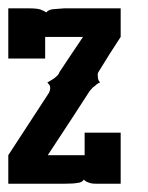

<svg xmlns="http://www.w3.org/2000/svg" viewBox="-20 -443 356 463"><path d="M0 0V-47.9V-68.8Q36.1 -124.5 98.1 -219.2Q101.1 -225.1 101.1 -230Q101.1 -232.9 100.1 -236.8Q95.7 -242.7 94.2 -244.1Q98.1 -246.1 106 -251Q111.8 -254.4 117.2 -259.8Q121.1 -262.7 124 -270Q130.9 -280.3 150.1 -309.3Q169.4 -338.4 180.2 -354H88.9V-301.8H0V-422.9H48.8Q69.3 -422.9 78.1 -419.9Q84.5 -417.5 91.8 -413.1Q96.7 -419.9 108.9 -420.9L134.8 -422.9H136.2H201.2H271V-354Q246.1 -316.4 217.8 -270Q214.8 -265.1 215.8 -259.8Q215.8 -255.9 216.8 -252Q217.3 -249 221.2 -244.1Q214.8 -241.7 209 -235.8Q203.6 -232.9 200.2 -228Q194.8 -222.7 191.9 -216.8Q186.5 -208 153.6 -157.7Q120.6 -107.4 95.2 -68.8H184.1V-123H271V0H210.9Q199.7 0 193.8 -2.9Q187 -4.9 182.1 -9.8Q177.2 -2.4 167 -2Q157.7 0 137.2 0Z"/></svg>

Font: Wyoming
Style: Regular
Weight: 400
Designer: Old Hat Creative
Version: Version 2.00 2016